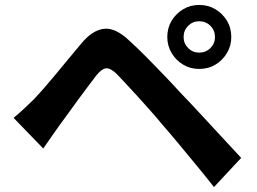

<svg xmlns="http://www.w3.org/2000/svg" viewBox="-20 -762 1040 777"><path d="M723 -612Q723 -586 741.5 -567.5Q760 -549 786 -549Q813 -549 831.5 -567.5Q850 -586 850 -612Q850 -639 831.5 -657.5Q813 -676 786 -676Q760 -676 741.5 -657.5Q723 -639 723 -612ZM657 -612Q657 -649 674.5 -678Q692 -707 721 -724.5Q750 -742 786 -742Q823 -742 852 -724.5Q881 -707 898.5 -678Q916 -649 916 -612Q916 -577 898.5 -547.5Q881 -518 852 -500.5Q823 -483 786 -483Q750 -483 721 -500.5Q692 -518 674.5 -547.5Q657 -577 657 -612ZM35 -285Q58 -304 76 -321Q94 -338 118 -361Q135 -379 157 -404Q179 -429 204.5 -460Q230 -491 257 -523.5Q284 -556 310 -587Q354 -640 401 -645.5Q448 -651 506 -595Q540 -564 575.5 -528Q611 -492 645.5 -456Q680 -420 710 -387Q744 -352 786.5 -306Q829 -260 873.5 -212Q918 -164 956 -123L846 -5Q813 -47 775 -93Q737 -139 701 -182.5Q665 -226 635 -260Q614 -286 587.5 -315.5Q561 -345 535 -374Q509 -403 487 -426Q465 -449 452 -463Q427 -487 409.5 -485.5Q392 -484 370 -457Q356 -438 336 -412Q316 -386 295 -357Q274 -328 254.5 -301Q235 -274 220 -254Q203 -230 186 -205.5Q169 -181 155 -161Z"/></svg>

Font: Noto Sans JP Thin
Style: Bold
Weight: 700
Version: Version 2.004-H2;hotconv 1.0.118;makeotfexe 2.5.65603